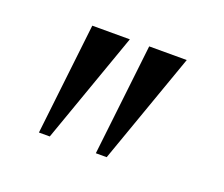

<svg xmlns="http://www.w3.org/2000/svg" viewBox="-62 -911 544 466"><g transform="rotate(20 210.0 -678.0)"><path d="M203.5 -822 101.5 -534H73.5L106.5 -822ZM350.5 -822 248.5 -534H220.5L253.5 -822Z"/></g></svg>

Font: Merriweather 96pt Light
Style: Regular
Weight: 300
Version: Version 2.100